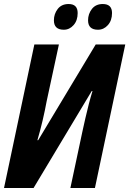

<svg xmlns="http://www.w3.org/2000/svg" viewBox="-22 -935 643 955"><path d="M-2 0 148.9 -713.9H271L210 -431.2Q202.1 -387.7 190.2 -336.7Q178.2 -285.6 164.1 -237.8H168L454.1 -713.9H601.1L450.2 0H328.1L388.2 -282.2Q394.5 -311 402.6 -346.7Q410.6 -382.3 419.9 -418Q429.2 -453.6 438 -481.9H434.1L145 0ZM465.3 -787.1Q416 -787.1 416 -834Q416 -865.7 435.1 -890.4Q454.1 -915 489.3 -915Q535.2 -915 535.2 -870.1Q535.2 -833 514.6 -810.1Q494.1 -787.1 465.3 -787.1ZM295.4 -787.1Q246.1 -787.1 246.1 -834Q246.1 -865.7 265.1 -890.4Q284.2 -915 319.3 -915Q364.3 -915 364.3 -870.1Q364.3 -833 344 -810.1Q323.7 -787.1 295.4 -787.1Z"/></svg>

Font: Open Sans Condensed
Style: Bold Italic
Weight: 700
Width: 3
Italic angle: -12°
Designer: Monotype Design Team
Foundry: Monotype Imaging Inc.
Version: Version 3.003; ttfautohint (v1.8.4)